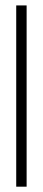

<svg xmlns="http://www.w3.org/2000/svg" viewBox="-20 -702 161 722"><path d="M41 0V-681.6H80.1V0Z"/></svg>

Font: Post No Bills Colombo Light
Style: Regular
Weight: 300
Designer: Kosala Senevirathne, Siva Puranthara, Lasantha Premarathna, Tharique Azeez
Foundry: Mooniak
Version: Version 1.220 ; ttfautohint (v1.6)